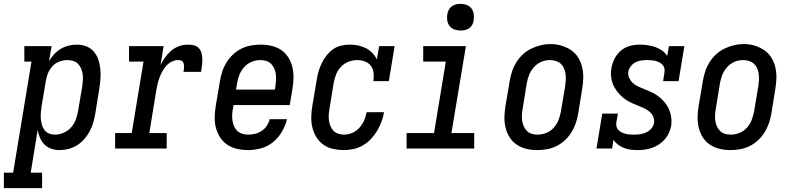

<svg xmlns="http://www.w3.org/2000/svg" viewBox="-78 -769 4098 994"><path d="M-58 205V125H-10L85 -450H48V-530H189L176 -452Q187 -472 202.5 -488.5Q218 -505 237.5 -516.5Q257 -528 278 -533Q299 -538 320 -538Q346 -538 369 -529Q392 -520 407.5 -502Q423 -484 431 -460.5Q439 -437 441.5 -412Q444 -387 442 -361Q440 -335 436 -309L415 -179Q411 -156 404.5 -133.5Q398 -111 386.5 -89.5Q375 -68 358.5 -49Q342 -30 321 -17Q300 -4 277 2Q254 8 230 8Q208 8 187.5 1Q167 -6 152.5 -20.5Q138 -35 129.5 -54.5Q121 -74 117 -96L81 125H140V205ZM206 -72Q229 -72 251 -81.5Q273 -91 289 -108.5Q305 -126 313.5 -148Q322 -170 326 -193L348 -323Q350 -338 351 -354Q352 -370 350 -385Q348 -400 342 -414Q336 -428 326 -438.5Q316 -449 301 -453.5Q286 -458 270 -458Q250 -458 229 -450Q208 -442 193 -425.5Q178 -409 170 -389Q162 -369 159 -348L137 -218Q135 -202 133.5 -185.5Q132 -169 133.5 -153.5Q135 -138 139 -123Q143 -108 152 -96Q161 -84 175.5 -78Q190 -72 206 -72Z M518 0V-80H604L665 -450H590V-530H769L753 -432Q763 -453 777 -472.5Q791 -492 809 -507Q827 -522 849 -530Q871 -538 894 -538Q910 -538 925.5 -534.5Q941 -531 951.5 -519.5Q962 -508 965.5 -493Q969 -478 969.5 -461.5Q970 -445 967.5 -429Q965 -413 963 -397H872Q873 -404 874 -410.5Q875 -417 875 -424Q875 -431 873.5 -438Q872 -445 868 -450Q864 -455 857.5 -456.5Q851 -458 844 -458Q827 -458 811 -450Q795 -442 783 -428.5Q771 -415 762.5 -399.5Q754 -384 748 -368Q742 -352 738 -335Q734 -318 731 -301L695 -80H785V0Z M1207 8Q1178 8 1150.5 2Q1123 -4 1100 -19Q1077 -34 1062 -57Q1047 -80 1040 -106.5Q1033 -133 1033.5 -162.5Q1034 -192 1039 -221L1061 -351Q1065 -375 1073 -399.5Q1081 -424 1095 -446.5Q1109 -469 1129 -487.5Q1149 -506 1172.5 -517.5Q1196 -529 1221.5 -533.5Q1247 -538 1272 -538Q1300 -538 1328 -531.5Q1356 -525 1378 -510Q1400 -495 1414.5 -472Q1429 -449 1435.5 -422.5Q1442 -396 1441.5 -367Q1441 -338 1436 -309L1422 -225H1131L1128 -207Q1125 -192 1124 -176Q1123 -160 1125.5 -144.5Q1128 -129 1134 -115Q1140 -101 1151 -91Q1162 -81 1176.5 -76.5Q1191 -72 1207 -72Q1225 -72 1243 -76.5Q1261 -81 1277 -91.5Q1293 -102 1303.5 -118Q1314 -134 1318 -152H1408Q1400 -119 1382 -88Q1364 -57 1336.5 -34Q1309 -11 1275 -1.5Q1241 8 1207 8ZM1144 -305H1345L1348 -323Q1350 -338 1351 -354Q1352 -370 1350 -385Q1348 -400 1342 -414Q1336 -428 1325.5 -438.5Q1315 -449 1300.5 -453.5Q1286 -458 1270 -458Q1270 -458 1270 -458Q1270 -458 1270 -458Q1247 -458 1225 -449Q1203 -440 1186.5 -422Q1170 -404 1161.5 -382Q1153 -360 1149 -337Z M1702 8Q1674 8 1646.5 2Q1619 -4 1597 -19.5Q1575 -35 1560.5 -58Q1546 -81 1539.5 -107.5Q1533 -134 1533.5 -163Q1534 -192 1539 -221L1561 -351Q1564 -373 1570 -395Q1576 -417 1586 -438.5Q1596 -460 1611 -479.5Q1626 -499 1645 -513Q1664 -527 1687 -532.5Q1710 -538 1732 -538Q1755 -538 1776.5 -533.5Q1798 -529 1816.5 -519.5Q1835 -510 1849.5 -495Q1864 -480 1873 -461L1885 -530H1965L1935 -349H1855Q1858 -370 1856 -391Q1854 -412 1842.5 -427.5Q1831 -443 1812 -450.5Q1793 -458 1772 -458Q1749 -458 1726.5 -449.5Q1704 -441 1687 -423Q1670 -405 1661.5 -382.5Q1653 -360 1649 -337L1628 -207Q1625 -192 1624 -176.5Q1623 -161 1625 -145.5Q1627 -130 1632.5 -116.5Q1638 -103 1648 -92.5Q1658 -82 1672.5 -77Q1687 -72 1702 -72Q1724 -72 1745.5 -81Q1767 -90 1782.5 -107.5Q1798 -125 1807 -145.5Q1816 -166 1820 -188H1910Q1906 -163 1897 -139Q1888 -115 1874.5 -92Q1861 -69 1842.5 -49.5Q1824 -30 1801 -16.5Q1778 -3 1752.5 2.5Q1727 8 1702 8Z M2027 0V-80H2169L2230 -450H2113V-530H2334L2259 -80H2377V0ZM2306 -611Q2290 -611 2274.5 -616.5Q2259 -622 2249.5 -634.5Q2240 -647 2237.5 -663.5Q2235 -680 2238 -697Q2240 -708 2246 -719Q2252 -730 2262 -737Q2272 -744 2283.5 -746.5Q2295 -749 2306 -749Q2323 -749 2338 -743.5Q2353 -738 2362.5 -725.5Q2372 -713 2374.5 -696.5Q2377 -680 2374 -663Q2373 -652 2367 -641Q2361 -630 2351 -623Q2341 -616 2329.5 -613.5Q2318 -611 2306 -611Z M2703 8Q2675 8 2647.5 1.5Q2620 -5 2597.5 -20Q2575 -35 2560.5 -58Q2546 -81 2539.5 -107.5Q2533 -134 2533.5 -163Q2534 -192 2539 -221L2561 -351Q2565 -375 2573 -399.5Q2581 -424 2595 -446.5Q2609 -469 2629 -487.5Q2649 -506 2673 -517.5Q2697 -529 2722 -535Q2747 -541 2772 -541Q2801 -541 2828 -533Q2855 -525 2877.5 -510Q2900 -495 2914.5 -472Q2929 -449 2935.5 -422.5Q2942 -396 2941.5 -367Q2941 -338 2936 -309L2915 -179Q2911 -155 2902.5 -130.5Q2894 -106 2880 -83.5Q2866 -61 2846 -42.5Q2826 -24 2802.5 -12.5Q2779 -1 2753.5 3.5Q2728 8 2703 8ZM2705 -72Q2728 -72 2750.5 -81Q2773 -90 2789 -108Q2805 -126 2813.5 -148Q2822 -170 2826 -193L2848 -323Q2850 -338 2851 -354.5Q2852 -371 2850 -386Q2848 -401 2842 -415Q2836 -429 2825 -439Q2814 -449 2799 -453.5Q2784 -458 2768 -458Q2745 -458 2723.5 -448.5Q2702 -439 2686 -421Q2670 -403 2661.5 -381.5Q2653 -360 2649 -337L2628 -207Q2625 -192 2624 -176Q2623 -160 2625 -145Q2627 -130 2633 -116Q2639 -102 2649.5 -91.5Q2660 -81 2674.5 -76.5Q2689 -72 2705 -72Z M3222 8Q3204 8 3185.5 5.5Q3167 3 3151 -3.5Q3135 -10 3121 -20.5Q3107 -31 3098 -45L3091 0H3010L3040 -181H3121L3113 -136Q3111 -125 3113.5 -114.5Q3116 -104 3123 -96.5Q3130 -89 3140 -84Q3150 -79 3160 -76.5Q3170 -74 3181 -73Q3192 -72 3203 -72Q3219 -72 3235 -74Q3251 -76 3266.5 -83Q3282 -90 3293.5 -103Q3305 -116 3308 -132Q3311 -149 3304 -164.5Q3297 -180 3285 -190.5Q3273 -201 3258 -208Q3243 -215 3228 -221Q3213 -227 3198 -233.5Q3183 -240 3169 -248.5Q3155 -257 3143 -267.5Q3131 -278 3121 -290.5Q3111 -303 3103 -317Q3095 -331 3090.5 -347Q3086 -363 3085 -380Q3084 -397 3087 -414Q3091 -440 3103 -464Q3115 -488 3135.5 -506Q3156 -524 3182 -531Q3208 -538 3233 -538Q3254 -538 3274.5 -535Q3295 -532 3314 -525.5Q3333 -519 3349.5 -507.5Q3366 -496 3376 -479L3385 -530H3465L3435 -349H3355L3362 -394Q3364 -405 3361.5 -415.5Q3359 -426 3352 -433.5Q3345 -441 3335.5 -446Q3326 -451 3316 -453.5Q3306 -456 3294.5 -457Q3283 -458 3273 -458Q3258 -458 3242.5 -456Q3227 -454 3213 -447Q3199 -440 3188.5 -427Q3178 -414 3175 -399Q3172 -382 3179 -366.5Q3186 -351 3197.5 -340Q3209 -329 3224 -322Q3239 -315 3254 -309Q3269 -303 3284 -296.5Q3299 -290 3313 -282Q3327 -274 3339 -263.5Q3351 -253 3361.5 -241Q3372 -229 3379.5 -215Q3387 -201 3392 -185Q3397 -169 3398 -152Q3399 -135 3397 -118Q3393 -99 3385 -81Q3377 -63 3363.5 -47.5Q3350 -32 3333 -21Q3316 -10 3297.5 -3.5Q3279 3 3260 5.5Q3241 8 3222 8Z M3703 8Q3675 8 3647.5 1.5Q3620 -5 3597.5 -20Q3575 -35 3560.5 -58Q3546 -81 3539.5 -107.5Q3533 -134 3533.5 -163Q3534 -192 3539 -221L3561 -351Q3565 -375 3573 -399.5Q3581 -424 3595 -446.5Q3609 -469 3629 -487.5Q3649 -506 3673 -517.5Q3697 -529 3722 -535Q3747 -541 3772 -541Q3801 -541 3828 -533Q3855 -525 3877.5 -510Q3900 -495 3914.5 -472Q3929 -449 3935.5 -422.5Q3942 -396 3941.5 -367Q3941 -338 3936 -309L3915 -179Q3911 -155 3902.5 -130.5Q3894 -106 3880 -83.5Q3866 -61 3846 -42.5Q3826 -24 3802.5 -12.5Q3779 -1 3753.5 3.5Q3728 8 3703 8ZM3705 -72Q3728 -72 3750.5 -81Q3773 -90 3789 -108Q3805 -126 3813.5 -148Q3822 -170 3826 -193L3848 -323Q3850 -338 3851 -354.5Q3852 -371 3850 -386Q3848 -401 3842 -415Q3836 -429 3825 -439Q3814 -449 3799 -453.5Q3784 -458 3768 -458Q3745 -458 3723.5 -448.5Q3702 -439 3686 -421Q3670 -403 3661.5 -381.5Q3653 -360 3649 -337L3628 -207Q3625 -192 3624 -176Q3623 -160 3625 -145Q3627 -130 3633 -116Q3639 -102 3649.5 -91.5Q3660 -81 3674.5 -76.5Q3689 -72 3705 -72Z"/></svg>

Font: Iosevka Slab Medium Oblique
Style: Regular
Weight: 500
Italic angle: -9°
Monospace: yes
Designer: Belleve Invis
Foundry: Belleve Invis
Version: Version 11.1.1; ttfautohint (v1.8.3)